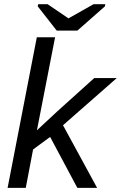

<svg xmlns="http://www.w3.org/2000/svg" viewBox="-20 -904 582 924"><path d="M139.2 -184.6 104 0H16.6L157.2 -724.6H245.1L157.7 -276.9L257.3 -369.6L433.6 -528.3H542L283.2 -301.3L447.3 0H352.1L221.2 -245.1ZM484.9 -873.5 352.5 -756.8H252.9L161.6 -873.5L163.6 -883.8H209L309.1 -815.9H310.1L430.2 -883.8H486.8Z"/></svg>

Font: Arimo
Style: Italic
Weight: 400
Italic angle: -12°
Designer: Steve Matteson
Foundry: Monotype Imaging Inc.
Version: Version 1.33